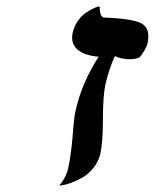

<svg xmlns="http://www.w3.org/2000/svg" viewBox="-20 -581 486 603"><path d="M194.8 -56.2Q202.6 -90.3 208 -151.9Q211.9 -208 216.8 -231Q236.8 -321.8 290 -402.8Q244.1 -406.7 222.9 -425.8Q201.7 -444.8 208 -477.1Q212.4 -497.1 222.9 -512.9Q233.4 -528.8 245.1 -537.4Q256.8 -545.9 267.8 -551.8Q278.8 -557.6 286.1 -559.6L293 -561Q293 -531.2 304.2 -525.9Q397.9 -522.9 425.8 -506.6Q453.6 -490.2 442.9 -442.9Q440.9 -435.5 433.3 -422.1Q425.8 -408.7 417 -399.9Q403.8 -395 388.2 -395Q361.3 -395 340.8 -404.8Q323.7 -368.7 311 -315.9Q303.2 -278.8 303.2 -204.1Q303.2 -133.8 294.9 -96.2Q288.1 -71.8 272.5 -52.5Q256.8 -33.2 239 -23.4Q221.2 -13.7 204.6 -7.3Q188 -1 176.8 0.5L166 2Q189.9 -26.9 194.8 -56.2Z"/></svg>

Font: Linear Smooth
Style: Bold Italic
Weight: 700
Designer: Philipp H. Poll, Flanker
Foundry: Philipp H. Poll, reworked by Flanker
Version: Version 1.061 | FøM Fix